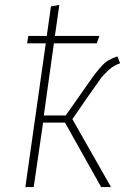

<svg xmlns="http://www.w3.org/2000/svg" viewBox="-20 -760 557 780"><path d="M339 -370 274 -276 431 0H391L244 -262H155L117 0H83L166 -584H90L95 -614H170L187 -734L221 -740L203 -614H384L373 -584H199L158 -291H247L318 -392Q346 -432 357 -447.5Q368 -463 386.5 -484.5Q405 -506 420.5 -515Q436 -524 457 -531L468 -503Q443 -495 422 -476Q401 -457 389.5 -441.5Q378 -426 339 -370Z"/></svg>

Font: Fira Sans UltraLight
Style: Italic
Weight: 200
Italic angle: -8°
Designer: Carrois Corporate & Edenspiekermann AG
Foundry: Carrois Corporate GbR & Edenspiekermann AG
Version: Version 4.203;PS 004.203;hotconv 1.0.88;makeotf.lib2.5.64775